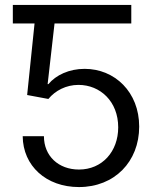

<svg xmlns="http://www.w3.org/2000/svg" viewBox="-20 -748 637 778"><path d="M512 -728H32V-653H120L90 -363L176 -347C204 -381 248 -404 298 -404C386 -404 459 -337 459 -232C459 -134 394 -61 300 -61C217 -61 158 -116 158 -196H72C73 -76 167 10 300 10C444 10 544 -93 544 -235C544 -375 445 -469 323 -469C260 -469 207 -444 176 -407H173L201 -653H512Z"/></svg>

Font: Wafeq
Style: Regular
Weight: 400
Designer: Rasmus Andersson & Azza Alameddine
Foundry: Google & TypeTogether
Version: Version 3.000;FEAKit 1.0